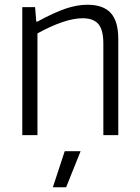

<svg xmlns="http://www.w3.org/2000/svg" viewBox="-20 -570 591 810"><path d="M253 68H320L259 220H203ZM74 -540H128L133 -479H138Q208 -517 256.5 -533.5Q305 -550 349 -550Q415 -550 447 -515.5Q479 -481 479 -405V0H416V-386Q416 -444 395 -468.5Q374 -493 329 -493Q290 -493 241 -476Q192 -459 138 -429V0H74Z"/></svg>

Font: Encode Sans Narrow
Style: Light
Weight: 300
Designer: Pablo Impallari, Andres Torresi
Foundry: Pablo Impallari, Andres Torresi
Version: Version 1.000; ttfautohint (v1.00) -l 8 -r 50 -G 200 -x 14 -